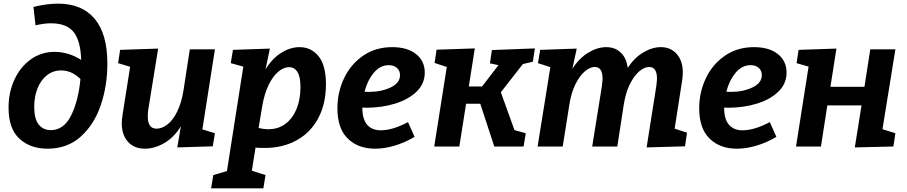

<svg xmlns="http://www.w3.org/2000/svg" viewBox="-20 -805 4982 1055"><path d="M570 -455Q570 -336 534.5 -229.5Q499 -123 425 -55.5Q351 12 241 12Q146 12 86.5 -43Q27 -98 27 -214Q27 -298 59.5 -368Q92 -438 149.5 -479Q207 -520 280 -520Q356 -520 426 -476Q423 -580 385 -628.5Q347 -677 259 -677Q224 -677 175 -666L164 -767Q237 -785 299 -785Q430 -785 500 -702Q570 -619 570 -455ZM422 -371Q374 -418 316 -418Q272 -418 238.5 -392Q205 -366 186.5 -320.5Q168 -275 168 -218Q168 -152 192.5 -121Q217 -90 259 -90Q331 -90 371 -171Q411 -252 422 -371Z M1161 -534 1092 -94 1161 -73 1149 -1 954 5 974 -111Q936 -50 883 -19Q830 12 776 12Q717 12 683 -26Q649 -64 649 -129Q649 -142 653 -172L695 -438L629 -458L640 -531L849 -538L795 -205Q792 -184 792 -165Q792 -98 840 -98Q870 -98 900 -121Q930 -144 953.5 -191.5Q977 -239 988 -307L1023 -534Z M1433 8Q1401 8 1384 6L1364 133L1439 157L1427 230H1140L1152 157L1227 135L1317 -439L1248 -458L1260 -531L1463 -538L1439 -424Q1475 -483 1525 -514.5Q1575 -546 1626 -546Q1690 -546 1730.5 -496Q1771 -446 1771 -342Q1771 -235 1729 -156Q1687 -77 1610.5 -34.5Q1534 8 1433 8ZM1421 -222 1401 -102Q1428 -95 1455 -95Q1509 -95 1548.5 -124.5Q1588 -154 1609.5 -206.5Q1631 -259 1631 -327Q1631 -383 1614.5 -409.5Q1598 -436 1568 -436Q1539 -436 1509 -411Q1479 -386 1455.5 -337Q1432 -288 1421 -222Z M1971 -214V-213Q1971 -150 1997.5 -119.5Q2024 -89 2072 -89Q2137 -89 2222 -134L2258 -53Q2204 -21 2148 -4.5Q2092 12 2041 12Q1948 12 1891 -43.5Q1834 -99 1834 -210Q1834 -298 1870.5 -375Q1907 -452 1975.5 -499Q2044 -546 2135 -546Q2218 -546 2266 -508Q2314 -470 2314 -406Q2314 -345 2269 -301.5Q2224 -258 2150.5 -235.5Q2077 -213 1992 -213Q1977 -213 1971 -214ZM1983 -301Q1991 -300 2007 -300Q2075 -300 2126.5 -324.5Q2178 -349 2178 -392Q2178 -417 2161 -432Q2144 -447 2116 -447Q2069 -447 2034 -405Q1999 -363 1983 -301Z M2908 -466 2853 -453 2732 -298 2807 -90 2869 -73 2857 0H2696L2619 -235H2541L2504 0H2366L2435 -437L2368 -459L2379 -532L2589 -539L2556 -330H2629L2719 -447L2672 -457L2683 -530L2919 -539Z M3687 -98 3755 -76 3744 -1 3533 5 3586 -330Q3590 -362 3590 -373Q3590 -437 3547 -437Q3521 -437 3492.5 -413Q3464 -389 3440.5 -341.5Q3417 -294 3407 -227L3372 0H3234L3287 -330Q3291 -362 3291 -373Q3291 -437 3248 -437Q3222 -437 3193.5 -413Q3165 -389 3141.5 -341.5Q3118 -294 3108 -227L3072 0H2934L3004 -436L2936 -458L2948 -531L3149 -538L3125 -427Q3163 -486 3213 -516Q3263 -546 3311 -546Q3360 -546 3391.5 -515.5Q3423 -485 3429 -432Q3466 -488 3515 -517Q3564 -546 3611 -546Q3666 -546 3699 -508Q3732 -470 3732 -405Q3732 -391 3728 -361Z M3959 -214V-213Q3959 -150 3985.5 -119.5Q4012 -89 4060 -89Q4125 -89 4210 -134L4246 -53Q4192 -21 4136 -4.5Q4080 12 4029 12Q3936 12 3879 -43.5Q3822 -99 3822 -210Q3822 -298 3858.5 -375Q3895 -452 3963.5 -499Q4032 -546 4123 -546Q4206 -546 4254 -508Q4302 -470 4302 -406Q4302 -345 4257 -301.5Q4212 -258 4138.5 -235.5Q4065 -213 3980 -213Q3965 -213 3959 -214ZM3971 -301Q3979 -300 3995 -300Q4063 -300 4114.5 -324.5Q4166 -349 4166 -392Q4166 -417 4149 -432Q4132 -447 4104 -447Q4057 -447 4022 -405Q3987 -363 3971 -301Z M4762 -534H4900L4829 -95L4900 -73L4889 0L4677 5L4714 -226H4526L4491 0H4354L4423 -439L4357 -458L4368 -531L4576 -538L4543 -328H4730Z"/></svg>

Font: Bitter Pro
Style: Bold Italic
Weight: 700
Italic angle: -9°
Designer: Sol Matas, and Bitter project Authors
Foundry: Sol Matas
Version: Version 1.010